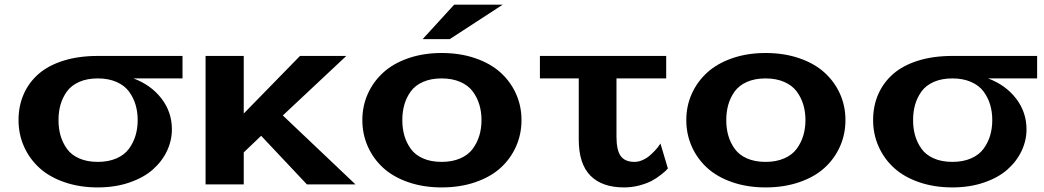

<svg xmlns="http://www.w3.org/2000/svg" viewBox="-20 -797 4513 830"><path d="M769 -458H557.1Q632.8 -429.7 678 -371.1Q723.1 -312.5 723.1 -237.8Q723.1 -189.5 701.9 -144.5Q680.7 -99.6 641.1 -64.5Q601.6 -29.3 539.8 -8.1Q478 13.2 402.8 13.2Q324.2 13.2 259 -9.3Q193.8 -31.7 150.6 -71Q107.4 -110.4 83.7 -163.6Q60.1 -216.8 60.1 -277.8Q60.1 -338.9 82.3 -389.6Q104.5 -440.4 146.7 -477.3Q189 -514.2 254.4 -534.7Q319.8 -555.2 402.8 -555.2H769ZM402.8 -97.2Q448.7 -97.2 483.4 -112.3Q518.1 -127.4 537.4 -153.8Q556.6 -180.2 565.9 -211.2Q575.2 -242.2 575.2 -277.8Q575.2 -313.5 565.9 -344.5Q556.6 -375.5 537.4 -401.6Q518.1 -427.7 483.4 -442.9Q448.7 -458 402.8 -458Q356.4 -458 322.3 -442.9Q288.1 -427.7 269.3 -401.6Q250.5 -375.5 241.7 -344.7Q232.9 -314 232.9 -277.8Q232.9 -241.7 241.7 -210.9Q250.5 -180.2 269.3 -153.8Q288.1 -127.4 322.3 -112.3Q356.4 -97.2 402.8 -97.2Z M868.7 0V-555.2H1033.7V-306.2L1276.9 -555.2H1477.1L1202.6 -297.9L1516.6 0H1306.6L1108.9 -210L1033.7 -138.2V0Z M1943.4 -776.9H2153.3L1924.3 -627.9H1807.1ZM1889.2 -567.9Q1968.8 -567.9 2034.4 -545.4Q2100.1 -522.9 2143.6 -483.6Q2187 -444.3 2210.7 -391.6Q2234.4 -338.9 2234.4 -277.8Q2234.4 -216.8 2210.7 -163.6Q2187 -110.4 2143.6 -71Q2100.1 -31.7 2034.4 -9.3Q1968.8 13.2 1889.2 13.2Q1810.5 13.2 1745.4 -9.3Q1680.2 -31.7 1637 -71Q1593.8 -110.4 1570.1 -163.6Q1546.4 -216.8 1546.4 -277.8Q1546.4 -338.9 1570.1 -391.6Q1593.8 -444.3 1637 -483.6Q1680.2 -522.9 1745.4 -545.4Q1810.5 -567.9 1889.2 -567.9ZM1889.2 -97.2Q1935.1 -97.2 1969.7 -112.3Q2004.4 -127.4 2023.7 -153.8Q2043 -180.2 2052.2 -211.2Q2061.5 -242.2 2061.5 -277.8Q2061.5 -313.5 2052.2 -344.5Q2043 -375.5 2023.7 -401.6Q2004.4 -427.7 1969.7 -442.9Q1935.1 -458 1889.2 -458Q1842.8 -458 1808.6 -442.9Q1774.4 -427.7 1755.6 -401.6Q1736.8 -375.5 1728 -344.7Q1719.2 -314 1719.2 -277.8Q1719.2 -241.7 1728 -210.9Q1736.8 -180.2 1755.6 -153.8Q1774.4 -127.4 1808.6 -112.3Q1842.8 -97.2 1889.2 -97.2Z M2314 -458V-555.2H2859.9V-458H2645V-206.1Q2645 -148.4 2663.1 -122.8Q2681.2 -97.2 2723.1 -97.2Q2740.7 -97.2 2758.8 -105.5Q2776.9 -113.8 2790 -125.5Q2803.2 -137.2 2813.7 -148.7Q2824.2 -160.2 2829.6 -168.5L2835 -176.8L2867.2 -68.8Q2864.3 -65.4 2859.1 -60.1Q2854 -54.7 2835.9 -40.5Q2817.9 -26.4 2797.6 -15.4Q2777.3 -4.4 2744.9 4.4Q2712.4 13.2 2677.7 13.2Q2582.5 13.2 2532.2 -37.8Q2481.9 -88.9 2481.9 -193.8V-458Z M3289.6 -567.9Q3369.1 -567.9 3434.8 -545.4Q3500.5 -522.9 3543.9 -483.6Q3587.4 -444.3 3611.1 -391.6Q3634.8 -338.9 3634.8 -277.8Q3634.8 -216.8 3611.1 -163.6Q3587.4 -110.4 3543.9 -71Q3500.5 -31.7 3434.8 -9.3Q3369.1 13.2 3289.6 13.2Q3210.9 13.2 3145.8 -9.3Q3080.6 -31.7 3037.4 -71Q2994.1 -110.4 2970.5 -163.6Q2946.8 -216.8 2946.8 -277.8Q2946.8 -338.9 2970.5 -391.6Q2994.1 -444.3 3037.4 -483.6Q3080.6 -522.9 3145.8 -545.4Q3210.9 -567.9 3289.6 -567.9ZM3289.6 -97.2Q3335.4 -97.2 3370.1 -112.3Q3404.8 -127.4 3424.1 -153.8Q3443.4 -180.2 3452.6 -211.2Q3461.9 -242.2 3461.9 -277.8Q3461.9 -313.5 3452.6 -344.5Q3443.4 -375.5 3424.1 -401.6Q3404.8 -427.7 3370.1 -442.9Q3335.4 -458 3289.6 -458Q3243.2 -458 3209 -442.9Q3174.8 -427.7 3156 -401.6Q3137.2 -375.5 3128.4 -344.7Q3119.6 -314 3119.6 -277.8Q3119.6 -241.7 3128.4 -210.9Q3137.2 -180.2 3156 -153.8Q3174.8 -127.4 3209 -112.3Q3243.2 -97.2 3289.6 -97.2Z M4463.4 -458H4251.5Q4327.1 -429.7 4372.3 -371.1Q4417.5 -312.5 4417.5 -237.8Q4417.5 -189.5 4396.2 -144.5Q4375 -99.6 4335.4 -64.5Q4295.9 -29.3 4234.1 -8.1Q4172.4 13.2 4097.2 13.2Q4018.6 13.2 3953.4 -9.3Q3888.2 -31.7 3845 -71Q3801.8 -110.4 3778.1 -163.6Q3754.4 -216.8 3754.4 -277.8Q3754.4 -338.9 3776.6 -389.6Q3798.8 -440.4 3841.1 -477.3Q3883.3 -514.2 3948.7 -534.7Q4014.2 -555.2 4097.2 -555.2H4463.4ZM4097.2 -97.2Q4143.1 -97.2 4177.7 -112.3Q4212.4 -127.4 4231.7 -153.8Q4251 -180.2 4260.3 -211.2Q4269.5 -242.2 4269.5 -277.8Q4269.5 -313.5 4260.3 -344.5Q4251 -375.5 4231.7 -401.6Q4212.4 -427.7 4177.7 -442.9Q4143.1 -458 4097.2 -458Q4050.8 -458 4016.6 -442.9Q3982.4 -427.7 3963.6 -401.6Q3944.8 -375.5 3936 -344.7Q3927.2 -314 3927.2 -277.8Q3927.2 -241.7 3936 -210.9Q3944.8 -180.2 3963.6 -153.8Q3982.4 -127.4 4016.6 -112.3Q4050.8 -97.2 4097.2 -97.2Z"/></svg>

Font: Sporting Grotesque
Style: Bold
Weight: 700
Designer: Lucas LE BIHAN
Foundry: Lucas LE BIHAN
Version: Version 2.002;PS 2.2;hotconv 1.0.88;makeotf.lib2.5.647800